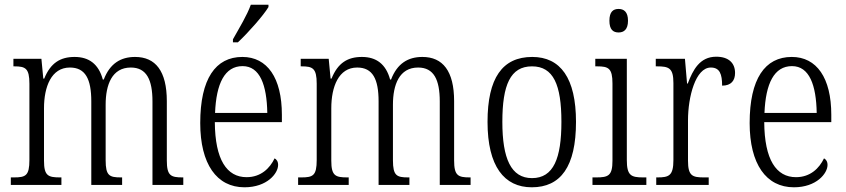

<svg xmlns="http://www.w3.org/2000/svg" viewBox="-20 -786 3596 816"><path d="M26 0H241V-32H236C185 -32 167 -38 167 -103V-326C167 -417 198 -499 277 -499C343 -499 368 -450 368 -355V0H499V-32H494C445 -32 429 -39 429 -105V-341C429 -426 456 -499 536 -499C603 -499 628 -447 628 -355V0H759V-32H756C706 -32 689 -39 689 -104V-356C689 -484 641 -544 554 -544C493 -544 447 -516 421 -448H417C399 -514 358 -544 297 -544C237 -544 195 -519 168 -452H164L156 -536H37V-504H41C88 -504 105 -496 105 -430V-106C105 -39 89 -32 39 -32H26Z M970 -619V-606H991C1036 -648 1100 -721 1121 -756V-766H1046C1030 -721 998 -669 970 -619ZM1019 10C1115 10 1162 -49 1162 -85C1162 -100 1155 -109 1147 -113C1127 -71 1089 -33 1028 -33C944 -33 894 -107 893 -267H1178V-298C1178 -455 1116 -544 1010 -544C896 -544 831 -451 831 -263C831 -89 901 10 1019 10ZM1116 -306H894C899 -431 935 -505 1011 -505C1085 -505 1114 -424 1116 -306Z M1247 0H1462V-32H1457C1406 -32 1388 -38 1388 -103V-326C1388 -417 1419 -499 1498 -499C1564 -499 1589 -450 1589 -355V0H1720V-32H1715C1666 -32 1650 -39 1650 -105V-341C1650 -426 1677 -499 1757 -499C1824 -499 1849 -447 1849 -355V0H1980V-32H1977C1927 -32 1910 -39 1910 -104V-356C1910 -484 1862 -544 1775 -544C1714 -544 1668 -516 1642 -448H1638C1620 -514 1579 -544 1518 -544C1458 -544 1416 -519 1389 -452H1385L1377 -536H1258V-504H1262C1309 -504 1326 -496 1326 -430V-106C1326 -39 1310 -32 1260 -32H1247Z M2240 10C2363 10 2428 -78 2428 -268C2428 -454 2362 -544 2242 -544C2115 -544 2052 -454 2052 -268C2052 -79 2123 10 2240 10ZM2241 -29C2152 -29 2115 -112 2115 -268C2115 -425 2149 -504 2241 -504C2332 -504 2366 -426 2366 -268C2366 -114 2333 -29 2241 -29Z M2609 -648C2631 -648 2649 -660 2649 -698C2649 -736 2631 -748 2609 -748C2586 -748 2570 -736 2570 -698C2570 -660 2586 -648 2609 -648ZM2498 0H2727V-32H2713C2662 -32 2644 -40 2644 -106V-536H2510V-504H2518C2566 -504 2583 -496 2583 -431V-103C2583 -39 2565 -32 2514 -32H2498Z M2769 0H2992V-32H2972C2923 -32 2904 -38 2904 -103V-275C2904 -374 2936 -499 3001 -499C3039 -499 3049 -471 3049 -422C3088 -422 3104 -444 3104 -476C3104 -517 3078 -545 3024 -545C2954 -545 2925 -489 2903 -431H2900L2891 -536H2767V-504H2772C2823 -504 2842 -497 2842 -433V-106C2842 -39 2823 -32 2774 -32H2769Z M3354 10C3450 10 3497 -49 3497 -85C3497 -100 3490 -109 3482 -113C3462 -71 3424 -33 3363 -33C3279 -33 3229 -107 3228 -267H3513V-298C3513 -455 3451 -544 3345 -544C3231 -544 3166 -451 3166 -263C3166 -89 3236 10 3354 10ZM3451 -306H3229C3234 -431 3270 -505 3346 -505C3420 -505 3449 -424 3451 -306Z"/></svg>

Font: Noto Serif Hebrew Condensed Light
Style: Regular
Weight: 300
Width: 3
Designer: Monotype Design Team
Foundry: Monotype Imaging Inc.
Version: Version 2.004